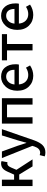

<svg xmlns="http://www.w3.org/2000/svg" viewBox="1285 -1889 835 3445"><g transform="rotate(-90 1702.5 -166.5)"><path d="M377.9 -289.1 565.4 0H439.5L293.9 -239.3H201.2V0H86.9V-549.8H201.2V-331.1H292L343.8 -447.3Q374 -514.6 409.7 -539.6Q445.3 -564.5 498 -564.5Q514.6 -564.5 534.2 -556.6L514.6 -450.2Q503.9 -453.1 496.1 -453.1Q471.7 -453.1 454.6 -439.5Q437.5 -425.8 418.9 -383.8Z M1107.4 -549.8 905.3 33.2Q870.1 129.9 820.3 180.2Q770.5 230.5 688.5 230.5Q651.4 230.5 619.1 218.8L641.6 128.9Q668 136.7 681.6 136.7Q761.7 136.7 795.9 34.2L807.6 -3.9L588.9 -549.8H707L809.6 -266.6Q838.9 -174.8 859.4 -112.3H864.3L907.2 -266.6L995.1 -549.8Z M1207 0V-549.8H1663.1V0H1547.9V-458H1321.3V0Z M2065.4 12.7Q1950.2 12.7 1873.5 -64.9Q1796.9 -142.6 1796.9 -274.4Q1796.9 -403.3 1871.6 -483.9Q1946.3 -564.5 2047.9 -564.5Q2155.3 -564.5 2213.9 -493.7Q2272.5 -422.9 2272.5 -302.7Q2272.5 -270.5 2266.6 -245.1H1910.2Q1917 -167 1962.9 -122.1Q2008.8 -77.1 2080.1 -77.1Q2148.4 -77.1 2210.9 -118.2L2251 -44.9Q2165 12.7 2065.4 12.7ZM1909.2 -324.2H2172.9Q2172.9 -395.5 2141.1 -434.6Q2109.4 -473.6 2049.8 -473.6Q1996.1 -473.6 1956.5 -434.1Q1917 -394.5 1909.2 -324.2Z M2520.5 0V-458H2342.8V-549.8H2812.5V-458H2635.7V0Z M3157.2 12.7Q3042 12.7 2965.3 -64.9Q2888.7 -142.6 2888.7 -274.4Q2888.7 -403.3 2963.4 -483.9Q3038.1 -564.5 3139.6 -564.5Q3247.1 -564.5 3305.7 -493.7Q3364.3 -422.9 3364.3 -302.7Q3364.3 -270.5 3358.4 -245.1H3002Q3008.8 -167 3054.7 -122.1Q3100.6 -77.1 3171.9 -77.1Q3240.2 -77.1 3302.7 -118.2L3342.8 -44.9Q3256.8 12.7 3157.2 12.7ZM3001 -324.2H3264.6Q3264.6 -395.5 3232.9 -434.6Q3201.2 -473.6 3141.6 -473.6Q3087.9 -473.6 3048.3 -434.1Q3008.8 -394.5 3001 -324.2Z"/></g></svg>

Font: Gen Shin Gothic Medium
Style: Regular
Weight: 500
Designer: [Source Han Sans]
Ryoko NISHIZUKA  (kana & ideographs); Paul D. Hunt (Latin, Greek & Cyrillic); Wenlong ZHANG  (bopomofo
Version: Version 1.002.20150607